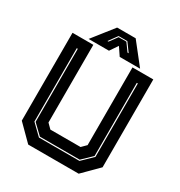

<svg xmlns="http://www.w3.org/2000/svg" viewBox="-197 -994 1059 1130"><g transform="rotate(30 332.0 -429.0)"><path d="M160.5 0 57.5 -103V-700H199V-172L229.5 -141.5H434.5L465 -172V-700H606.5V-103L503.5 0ZM194.5 -67.5H470L539.5 -135V-634H532.5V-137L467.5 -74.5H197L131.5 -137.5V-634H124.5V-135.5ZM269.5 -858H395.5L507.5 -716H369L332.5 -770L296 -716H157.5ZM302 -819 259.5 -761H267L305.5 -813.5H358L396 -761H404L361.5 -819Z"/></g></svg>

Font: Tourney Thin ExtraBold
Style: Regular
Weight: 800
Version: Version 1.015